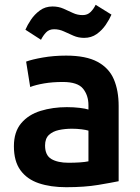

<svg xmlns="http://www.w3.org/2000/svg" viewBox="-20 -770 583 801"><path d="M256 11Q191 11 142 -5.5Q93 -22 65.5 -59.5Q38 -97 38 -160Q38 -220 68.5 -256Q99 -292 149.5 -307.5Q200 -323 259 -323Q288 -323 312.5 -320Q337 -317 349 -313V-331Q349 -372 326.5 -400Q304 -428 242 -428Q199 -428 164 -422Q129 -416 106 -407L89 -513Q113 -522 158.5 -530Q204 -538 256 -538Q339 -538 387 -512Q435 -486 455 -439Q475 -392 475 -328V-14Q446 -8 389.5 1.5Q333 11 256 11ZM266 -91Q291 -91 313 -92.5Q335 -94 349 -97V-225Q340 -228 320.5 -230.5Q301 -233 280 -233Q251 -233 225.5 -227.5Q200 -222 184 -207Q168 -192 168 -163Q168 -122 194.5 -106.5Q221 -91 266 -91ZM151 -604 86 -646Q94 -665 109 -687.5Q124 -710 146.5 -726.5Q169 -743 199 -743Q224 -743 244.5 -734Q265 -725 284 -716Q303 -707 325 -707Q345 -707 358 -720Q371 -733 379 -750L445 -709Q437 -690 421.5 -667Q406 -644 383.5 -628Q361 -612 331 -612Q307 -612 286.5 -621Q266 -630 246.5 -639Q227 -648 206 -648Q185 -648 172.5 -635Q160 -622 151 -604Z"/></svg>

Font: Ubuntu Sans
Style: Bold
Weight: 700
Designer: Dalton Maag Ltd
Foundry: Dalton Maag Ltd
Version: Version 1.006; ttfautohint (v1.8.4.7-5d5b)